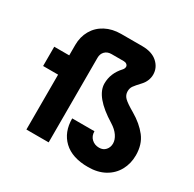

<svg xmlns="http://www.w3.org/2000/svg" viewBox="-166 -936 1132 1121"><g transform="rotate(30 400.0 -375.0)"><path d="M340 -190H490Q490 -158 510.5 -139Q531 -120 561 -120Q588 -120 604 -138Q620 -156 620 -182Q620 -207 602.5 -233Q585 -259 551 -280Q401 -372 401 -461Q401 -530 452 -585Q462 -596 462 -608Q462 -617 454 -623.5Q446 -630 434 -630H351Q324 -630 307.5 -613.5Q291 -597 291 -570V0H141V-370H40V-500H141V-570Q141 -625 166 -668.5Q191 -712 236.5 -736Q282 -760 341 -760H483Q549 -760 585.5 -727Q622 -694 622 -647Q622 -627 614 -607Q606 -587 591 -571Q562 -540 551.5 -525Q541 -510 541 -489Q541 -464 559 -446Q577 -428 629 -398Q694 -360 732 -311Q770 -262 770 -189Q770 -133 745 -87.5Q720 -42 673 -16Q626 10 561 10Q454 10 397 -44Q340 -98 340 -190Z"/></g></svg>

Font: Goli Bold
Style: Regular
Weight: 700
Designer: jaikishan Patel
Foundry: MagicType
Version: Version 1.000